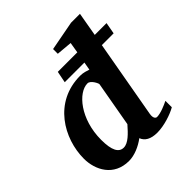

<svg xmlns="http://www.w3.org/2000/svg" viewBox="-200 -880 1036 1036"><g transform="rotate(-45 318.0 -362.5)"><path d="M636 -600H546L570 -737H502L333 -705V-669L423 -661L413 -600H264L251 -534H401L393 -488C380 -492 360 -500 335 -500C133 -500 32 -322 32 -169C32 -83 80 12 196 12C239 12 286 -9 322 -36C333 -6 362 12 412 12C464 12 530 -10 564 -30V-79C542 -68 499 -49 471 -49C463 -49 449 -57 455 -90L534 -534H624ZM376 -394 330 -135C296 -96 261 -59 227 -59C190 -59 170 -94 170 -175C170 -334 263 -443 333 -443C357 -443 377 -399 376 -394Z"/></g></svg>

Font: Veleka
Style: Bold Italic
Weight: 700
Italic angle: -12°
Designer: Stefan Peev, Context Ltd, 2016; SIL International, 1997-2014.
Foundry: Stefan Peev, Context Ltd, 2016
Version: Version 5.000